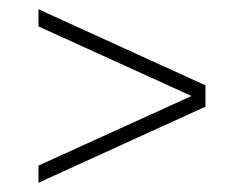

<svg xmlns="http://www.w3.org/2000/svg" viewBox="-20 -460 527 414"><path d="M63 -66V-103L393 -253L63 -403V-440L423 -276V-230Z"/></svg>

Font: Saira Condensed Thin
Style: Regular
Weight: 250
Width: 3
Designer: Hector Gatti with collaboration of the Omnibus-Type team
Foundry: Omnibus-Type
Version: Version 1.101